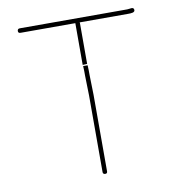

<svg xmlns="http://www.w3.org/2000/svg" viewBox="-76 -694 746 801"><g transform="rotate(-10 297.0 -293.0)"><path d="M296 -296V29C296 35 300 38 306 38C312 38 315 35 315 29V-295C315 -320 313 -355 313 -380C313 -393 313 -407 312 -421H293C294 -407 294 -393 294 -380C294 -355 296 -320 296 -296ZM292 -426 311 -427V-600C311 -601 311 -602 310 -603H515C528 -603 546 -603 544 -616C542 -629 527 -622 515 -622H60C53 -622 50 -618 50 -612C50 -606 53 -603 60 -603H292Z"/></g></svg>

Font: Electronic
Style: ExThn
Weight: 100
Version: Version 1.011